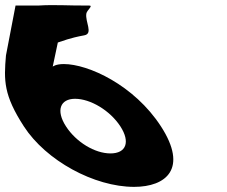

<svg xmlns="http://www.w3.org/2000/svg" viewBox="-196 -737 892 756"><path d="M144 -683.7C146.2 -697.3 172.9 -715.3 155 -715.2C78.2 -714.3 23.1 -719.4 -44.7 -715.2H-134.8L-172.5 -518.8C-181.2 -419.4 -181.7 -362.4 -101.9 -239.2C-14.9 -104.9 174.7 -1.2 331.9 -1.2C458.6 -1.2 545.2 -73.4 437.9 -239.2C332.1 -402.4 151.2 -484.8 55.2 -484.8C22.9 -484.8 11.6 -474.6 11.6 -474.6L31.7 -569.6C48.7 -574.7 77.8 -587.4 135.8 -597.9C172.2 -604.4 138.5 -651.4 144 -683.7ZM63.9 -239.2C23.1 -302.1 41 -348 99.6 -348C160 -348 237.3 -302.1 278.1 -239.2C317.7 -178 301 -132.9 238.9 -132.9C176.9 -132.9 103.5 -178 63.9 -239.2Z"/></svg>

Font: Hussar
Style: BdOpOblSeven
Weight: 700
Foundry: Cannot Into Space Fonts
Version: Version 2.00